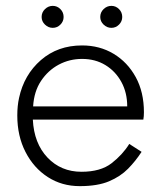

<svg xmlns="http://www.w3.org/2000/svg" viewBox="-20 -625 550 655"><path d="M322 -567Q322 -583 333.5 -594Q345 -605 360 -605Q375 -605 386 -594Q397 -583 397 -567Q397 -552 386 -541Q375 -530 360 -530Q345 -530 333.5 -541Q322 -552 322 -567ZM122 -567Q122 -583 133.5 -594Q145 -605 160 -605Q175 -605 186 -594Q197 -583 197 -567Q197 -552 186 -541Q175 -530 160 -530Q145 -530 133.5 -541Q122 -552 122 -567ZM463 -107Q443 -76 417 -49.5Q391 -23 352 -6.5Q313 10 252 10Q191 10 143 -21Q95 -52 67 -106.5Q39 -161 39 -231Q39 -264 45 -291Q62 -370 119.5 -420Q177 -470 260 -470Q320 -470 367.5 -441.5Q415 -413 443 -362Q471 -311 471 -242Q471 -228 469 -217H92Q96 -136 142 -87.5Q188 -39 258 -39Q323 -39 360.5 -68Q398 -97 421 -134ZM260 -424Q217 -424 180.5 -404.5Q144 -385 120 -349Q96 -313 93 -262H414Q414 -309 394 -345.5Q374 -382 339.5 -403Q305 -424 260 -424Z"/></svg>

Font: Jost* Light
Style: Regular
Weight: 300
Version: Version 3.7